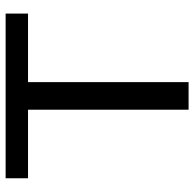

<svg xmlns="http://www.w3.org/2000/svg" viewBox="-24 -686 710 703"><g transform="rotate(-90 331.5 -335.0)"><path d="M632.8 -669.9V-587.9H381.8V0H280.8V-587.9H29.8V-669.9Z"/></g></svg>

Font: LT Wave
Style: Regular
Weight: 400
Designer: Daniel Lyons
Version: Version 2.5 (Glyphs App)